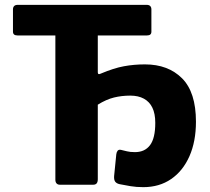

<svg xmlns="http://www.w3.org/2000/svg" viewBox="-20 -762 868 792"><path d="M577.9 -496.4Q673.6 -496.4 731 -439Q788.3 -381.5 788.3 -260Q788.3 -178.5 761.5 -117.7Q734.6 -56.8 685.9 -23.4Q637.2 10 571 10Q542.1 10 518 5.9Q493.9 1.8 473.9 -2.2Q461.2 -4.9 455.5 -12.2Q449.7 -19.6 450.7 -35.4L459.7 -125.5Q460.7 -134.5 465.2 -140.2Q469.7 -145.8 479.1 -143.8Q491.5 -141.1 503.9 -137.8Q516.3 -134.5 536.9 -134.5Q577.4 -134.5 598.9 -163.2Q620.5 -191.9 620.5 -255.1Q620.5 -293.3 608.5 -317.9Q596.6 -342.4 573.5 -355Q550.5 -367.6 517.4 -367.6Q482.1 -367.6 450.3 -359.8Q418.5 -352 383.4 -330.2V-23Q383.4 -11.4 378.8 -5.7Q374.1 0 364.3 0H227.3Q218.1 0 213.3 -5.4Q208.4 -10.7 208.4 -20.8V-615.8H52.1Q33.5 -615.8 33.5 -631.3V-723.6Q33.5 -731.9 38.2 -736.9Q42.9 -742 53.3 -742H584.7Q595.1 -742 599.8 -736.9Q604.5 -731.9 604.5 -723.6V-631.3Q604.5 -615.8 586.5 -615.8H383.4V-463.6Q383.4 -451.8 397 -458.9Q449.6 -481.1 491.1 -488.7Q532.6 -496.4 577.9 -496.4Z"/></svg>

Font: Libre Franklin Thin
Style: Regular
Weight: 100
Designer: Pablo Impallari, Rodrigo Fuenzalida, Nhung Nguyen
Foundry: Impallari Type
Version: Version 3.000